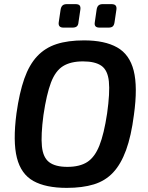

<svg xmlns="http://www.w3.org/2000/svg" viewBox="-20 -899 716 932"><path d="M388 -703Q488 -703 548.5 -669Q609 -635 629 -556Q649 -477 630 -341Q617 -239 592 -170.5Q567 -102 529 -61.5Q491 -21 435.5 -4Q380 13 304 13Q202 13 142 -20.5Q82 -54 62 -133Q42 -212 60 -349Q74 -449 98 -517Q122 -585 160.5 -626Q199 -667 254.5 -685Q310 -703 388 -703ZM383 -601Q323 -601 286 -578Q249 -555 227.5 -498.5Q206 -442 191 -341Q178 -243 183.5 -188.5Q189 -134 219 -111.5Q249 -89 307 -89Q367 -89 403.5 -112.5Q440 -136 462.5 -192.5Q485 -249 500 -349Q514 -449 508.5 -503.5Q503 -558 472.5 -579.5Q442 -601 383 -601ZM346 -879Q362 -879 367 -872Q372 -865 370 -852L361 -791Q360 -777 353 -771Q346 -765 332 -765H288Q262 -765 265 -790L274 -851Q276 -865 283 -872Q290 -879 305 -879ZM520 -879Q536 -879 541.5 -872Q547 -865 545 -852L536 -791Q534 -777 527.5 -771Q521 -765 507 -765H463Q436 -765 440 -790L449 -852Q451 -866 458 -872.5Q465 -879 479 -879Z"/></svg>

Font: Exo 2 SemiBold
Style: Italic
Weight: 600
Italic angle: -8°
Designer: Natanael Gama
Foundry: Natanael Gama
Version: Version 2.010